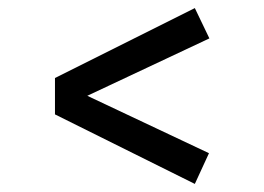

<svg xmlns="http://www.w3.org/2000/svg" viewBox="-20 -528 653 475"><path d="M462 -73 116 -245V-335L462 -508L498 -433L196 -291L497 -149Z"/></svg>

Font: Lil Grotesk Medium
Style: Regular
Weight: 500
Designer: Bastien Sozeau
Foundry: NBR — Bastien Sozeau
Version: Version 3.003; ttfautohint (v1.8.4.7-5d5b);gftools[0.9.33]